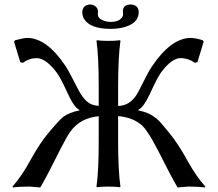

<svg xmlns="http://www.w3.org/2000/svg" viewBox="-20 -826 964 850"><path d="M249 -168.9Q189 -48.8 168 -12.7Q162.6 -3.9 158.2 3.9Q112.8 0 110.8 0Q64.5 0 38.1 3.9L35.2 0Q76.2 -45.4 118.2 -123Q155.3 -190.4 193.8 -236.8Q242.2 -294.9 259.3 -308.1Q287.6 -329.1 331.1 -336.9V-339.8Q307.1 -351.6 278.8 -414.6Q249.5 -479 232.9 -502Q185.1 -567.4 143.1 -568.8Q108.9 -568.4 81.1 -547.9L69.8 -550.8L42 -642.1L46.9 -647.9Q85 -657.7 101.1 -658.2Q188.5 -657.2 272 -530.8Q284.2 -512.2 323.7 -434.6Q352.1 -378.4 383.8 -364.7Q399.4 -358.4 417 -357.4V-444.8Q417 -573.7 407.2 -645L409.2 -647.9Q427.2 -645 460 -645Q492.7 -645 511.2 -647.9L513.2 -645Q503.4 -578.1 502.9 -444.8V-356.9Q555.2 -357.9 586.4 -409.2Q594.7 -422.9 610.4 -455.1Q634.8 -504.9 651.9 -530.8Q736.3 -656.7 823.2 -658.2Q842.3 -658.2 874.5 -648.9Q876.5 -648.4 877 -647.9L881.8 -642.1L854 -550.8L842.8 -547.9Q813.5 -568.4 780.8 -568.8Q740.2 -568.8 694.3 -506.8Q692.4 -503.9 690.9 -502Q675.8 -481 641.6 -406.2Q615.7 -351.6 592.8 -339.8V-336.9Q648.4 -327.1 685.1 -290Q694.8 -279.8 730 -236.8Q768.6 -190.4 813 -109.4Q849.1 -44.4 889.2 0L886.2 3.9Q859.9 0 813 0Q806.6 0 766.1 3.9Q736.3 -46.4 677.2 -164.6Q675.8 -167.5 674.8 -168.9Q635.7 -244.6 609.4 -270Q568.8 -306.6 502.9 -312V-200.2Q502.9 -71.3 513.2 0L511.2 2.9Q493.2 0 460 0Q427.2 0 409.2 2.9L407.2 0Q417 -68.4 417 -200.2V-311.5Q335 -304.2 290.5 -242.2Q275.4 -220.2 249 -168.9ZM469.2 -729Q510.3 -729 522.5 -752.9Q524.9 -758.3 524.9 -763.2Q524.9 -766.1 524.4 -772Q523.9 -774.9 523.9 -775.9Q523.9 -800.8 549.3 -805.2Q553.7 -805.7 557.1 -806.2Q593.3 -804.7 594.2 -772.9Q594.2 -720.2 521.5 -703.6Q496.6 -698.2 469.2 -698.2Q378.4 -698.2 351.6 -743.2Q344.2 -757.3 344.2 -772.9Q346.2 -805.2 380.9 -806.2Q410.6 -802.2 414.1 -775.9Q414.1 -774.9 413.6 -772Q413.1 -765.6 413.1 -763.2Q413.1 -743.2 441.9 -733.4Q454.6 -729 469.2 -729Z"/></svg>

Font: Linux Biolinum O
Style: Regular
Weight: 400
Designer: Philipp H. Poll
Foundry: Philipp H. Poll
Version: Version 1.0.4